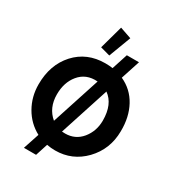

<svg xmlns="http://www.w3.org/2000/svg" viewBox="-232 -1031 1140 1259"><g transform="rotate(30 337.5 -401.5)"><path d="M646 -312Q645 -176 554 -81Q464 12 335 12Q304 12 272 6L242 99H150L190 -22Q113 -63 69 -140Q25 -217 25 -310Q25 -458 111 -553Q198 -648 336 -648Q367 -648 392 -644L431 -764H523L476 -620Q560 -582 604 -501Q648 -420 646 -312ZM509 -314Q509 -438 434 -491L313 -118Q321 -117 337 -117Q413 -117 461 -175Q509 -234 509 -314ZM232 -153 351 -519Q262 -526 210 -462Q162 -403 162 -313Q162 -211 232 -153ZM308 -902 395 -872 332 -705 259 -725Z"/></g></svg>

Font: GFS Neohellenic Rg
Style: Bold
Weight: 700
Designer: Designed by Takis Katsoulidis and George D. Matthiopoulos.
Foundry: Designed by Takis Katsoulidis and George D. Matthiopoulos.
Version: Version 1.0